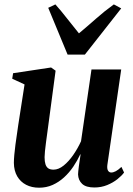

<svg xmlns="http://www.w3.org/2000/svg" viewBox="-20 -841 606 872"><path d="M157.5 11.5Q124 11.5 98.5 -1.8Q73 -15 58.2 -40.2Q43.5 -65.5 43 -101Q43 -116.5 45 -138.2Q47 -160 50.2 -184.5Q53.5 -209 57 -232.2Q60.5 -255.5 63 -274L91.5 -457.5L35.5 -483.5L39.5 -508.5L212 -534.5L232.5 -520L201 -284Q198.5 -264 195.2 -240.8Q192 -217.5 189 -195Q186 -172.5 184.2 -154.5Q182.5 -136.5 182.5 -127Q182.5 -107.5 186.5 -95Q190.5 -82.5 199.2 -76.5Q208 -70.5 223 -70.5Q246 -70.5 269.2 -89.2Q292.5 -108 313 -137.8Q333.5 -167.5 348 -199.5L395.5 -525.5H530.5L467.5 -91.5Q465.5 -74 470.8 -65.8Q476 -57.5 485.5 -57.5Q494.5 -57.5 506 -63.5Q517.5 -69.5 531.5 -83L543.5 -57.5Q533 -43 513.2 -27.2Q493.5 -11.5 466.8 -0.5Q440 10.5 408.5 10.5Q370.5 10.5 353 -6Q335.5 -22.5 334.5 -49Q334.5 -53 335.5 -63.2Q336.5 -73.5 338.2 -86.8Q340 -100 342.2 -114Q344.5 -128 346 -139.5L344.5 -140Q331 -111 312.8 -84Q294.5 -57 271 -35.5Q247.5 -14 219.2 -1.2Q191 11.5 157.5 11.5ZM287 -593 199 -805.5 231.5 -821Q257.5 -792 284.2 -757.5Q311 -723 338.5 -689.5Q378 -722.5 416 -756.2Q454 -790 497 -821L530.5 -803L365.5 -593Z"/></svg>

Font: Merriweather 96pt
Style: Bold Italic
Weight: 700
Italic angle: -7.8°
Version: Version 2.101